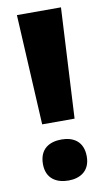

<svg xmlns="http://www.w3.org/2000/svg" viewBox="-84 -756 454 811"><g transform="rotate(-10 143.0 -351.0)"><path d="M213 -241 238 -714H49L74 -241ZM48 -75C48 -13 91 12 143 12C193 12 236 -13 236 -75C236 -140 193 -164 143 -164C91 -164 48 -140 48 -75Z"/></g></svg>

Font: Noto Sans Thai Looped ExtraBold
Style: Regular
Weight: 800
Designer: Cadson Demak Team
Foundry: Cadson Demak Co., Ltd.
Version: Version 1.001